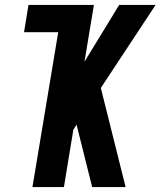

<svg xmlns="http://www.w3.org/2000/svg" viewBox="-20 -755 648 775"><path d="M111 0 215 -625H77L95 -735H359L321 -506L461 -735H608L387 -400L487 0H352L289 -252L276 -231L238 0Z"/></svg>

Font: Iosevka SS04 XBd Ex
Style: Italic
Weight: 800
Width: 7
Italic angle: -9°
Monospace: yes
Designer: Belleve Invis
Foundry: Belleve Invis
Version: Version 19.0.0; ttfautohint (v1.8.4)